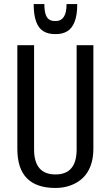

<svg xmlns="http://www.w3.org/2000/svg" viewBox="-20 -924 549 952"><path d="M255 8Q161 8 113.5 -40Q66 -88 66 -186V-700H149V-183Q149 -121 175.5 -90Q202 -59 255 -59Q360 -59 360 -183V-700H443V-186Q443 -139 429.5 -102.5Q416 -66 391 -42Q366 -18 331 -5Q296 8 255 8ZM251 -755Q219 -755 195.5 -769Q172 -783 159.5 -816Q147 -849 147 -904H200Q200 -872 206 -853.5Q212 -835 223.5 -827.5Q235 -820 249 -820H259Q283 -820 296.5 -840.5Q310 -861 310 -904H363Q363 -849 350 -816Q337 -783 313.5 -769Q290 -755 259 -755Z"/></svg>

Font: Pathway Extreme Condensed
Style: Regular
Weight: 400
Width: 3
Version: Version 1.001;gftools[0.9.26]